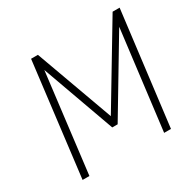

<svg xmlns="http://www.w3.org/2000/svg" viewBox="-155 -879 1060 1046"><g transform="rotate(-30 375.0 -356.0)"><path d="M77 0 164 -712H207L384 -224L677 -712H721L633 0H590L667 -623L394 -167H360L196 -623L120 0Z"/></g></svg>

Font: Haskoy ExtraLight
Style: Italic
Weight: 200
Designer: Ertekin Erdin
Foundry: Ertekin Erdin
Version: Version 2.000; ttfautohint (v1.8.4.7-5d5b)